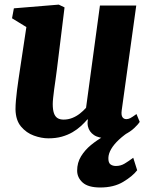

<svg xmlns="http://www.w3.org/2000/svg" viewBox="-20 -588 654 830"><path d="M189 10Q159 10 126.5 -1.8Q94 -13.5 71 -40.8Q48 -68 47 -115Q47 -132.5 48.8 -153.5Q50.5 -174.5 53.5 -197.8Q56.5 -221 60 -245Q63.5 -269 67 -292L94 -471L32 -509L40 -552L234 -568L259 -556L226 -288Q223.5 -266.5 220.2 -244.5Q217 -222.5 214.2 -202.2Q211.5 -182 209.8 -165.5Q208 -149 208 -138Q208 -114 213 -99.2Q218 -84.5 228.2 -77.8Q238.5 -71 255 -71Q274.5 -71 292.2 -78Q310 -85 325 -96.8Q340 -108.5 352 -122L412 -564H569L506 -110Q503.5 -90.5 509.2 -81.8Q515 -73 526 -73Q534.5 -73 543 -77.2Q551.5 -81.5 570 -95L584 -61Q579 -52.5 561.5 -35.5Q544 -18.5 515.2 -4.2Q486.5 10 448 10Q407.5 10 386.5 -4Q365.5 -18 360 -42Q359.5 -45 359 -48.5Q358.5 -52 358.5 -55.8Q358.5 -59.5 359 -63.5Q359.5 -67.5 360 -71L358 -72Q345.5 -57.5 329.8 -43Q314 -28.5 293.5 -16.5Q273 -4.5 247.2 2.8Q221.5 10 189 10ZM413.5 222.5Q361 222.5 337.2 201Q313.5 179.5 313.5 149.5Q313.5 115.5 330.2 88Q347 60.5 373.2 39Q399.5 17.5 429 0.8Q458.5 -16 484 -29L511.5 -36.5L549.5 -26Q517 -5.5 494.5 15.5Q472 36.5 460.5 56.5Q449 76.5 448.5 94.5Q448 115.5 457.5 122.5Q467 129.5 481 129.5Q501.5 129.5 518.2 119.5Q535 109.5 556 94L573 148Q553 174 512.5 198.2Q472 222.5 413.5 222.5Z"/></svg>

Font: Merriweather Light 18pt Black
Style: Italic
Weight: 900
Italic angle: -7.8°
Version: Version 2.101